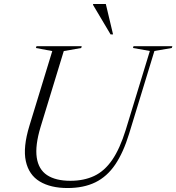

<svg xmlns="http://www.w3.org/2000/svg" viewBox="-20 -938 889 968"><path d="M184.5 -297.5Q156.5 -204.5 165.2 -144.2Q174 -84 217.2 -55.2Q260.5 -26.5 335 -26.5Q403 -26.5 455 -51Q507 -75.5 545.8 -132Q584.5 -188.5 614 -283.5L735.5 -681L650.5 -696L653 -705H849L846 -696L758.5 -681L631 -264Q602 -169 560.8 -108.2Q519.5 -47.5 460.8 -18.8Q402 10 320.5 10Q235.5 10 180.5 -23Q125.5 -56 110.2 -125.5Q95 -195 128.5 -304.5L243.5 -680.5L161 -696L164 -705H392L389.5 -696L301.5 -680.5ZM550 -764.5H537.5L449 -913.5L449.5 -918H513.5Z"/></svg>

Font: Newsreader 60pt Light
Style: Italic
Weight: 300
Italic angle: -17°
Designer: Hugues Gentile
Foundry: Production Type
Version: Version 1.003